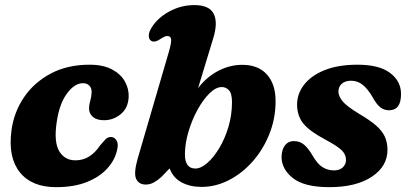

<svg xmlns="http://www.w3.org/2000/svg" viewBox="-20 -740 1642 773"><path d="M314 -405Q280 -405 249.2 -363Q218.5 -321 208 -246.5Q196.5 -168 218.5 -131.2Q240.5 -94.5 283.5 -94.5Q315 -94.5 339.5 -110.2Q364 -126 382.5 -154Q395.5 -169 404.5 -178.8Q413.5 -188.5 427.5 -188.5Q441.5 -188 449.8 -173.5Q458 -159 450.5 -132Q441 -93.5 410.8 -60.5Q380.5 -27.5 329.2 -7Q278 13.5 205.5 13.5Q108 13.5 60 -46.2Q12 -106 26 -213.5Q35.5 -287.5 76.2 -347.8Q117 -408 184.2 -443.8Q251.5 -479.5 340.5 -479.5Q395 -479.5 430.5 -460.8Q466 -442 482.8 -412Q499.5 -382 498 -349.5Q496 -305 466.2 -280.5Q436.5 -256 398.5 -256Q369.5 -256 353.8 -269.5Q338 -283 338.5 -304.5Q339 -320.5 343.8 -336.2Q348.5 -352 349 -370Q349 -385.5 339.8 -395.2Q330.5 -405 314 -405Z M659.5 -530Q670.5 -568 669 -581.5Q667.5 -595 654 -595Q643 -595 623.5 -581.5Q602.5 -567.5 589 -575.5Q579.5 -581 579 -595Q578.5 -609 589.5 -627.5Q613.5 -667.5 661 -693.5Q708.5 -719.5 762.5 -719.5Q823 -719.5 840.5 -684.2Q858 -649 838.5 -586L777.5 -385.5Q813 -431 859.2 -455Q905.5 -479 955.5 -479Q1019.5 -479 1054.5 -440.2Q1089.5 -401.5 1089.5 -333Q1089.5 -262.5 1064.2 -199.8Q1039 -137 996.5 -89.2Q954 -41.5 901 -14.5Q848 12.5 791.5 12.5Q745 12.5 711 -5.8Q677 -24 663 -62L628.5 -26.5Q613.5 -13 598.5 -5Q583.5 3 567 3Q539 3 528.2 -19.8Q517.5 -42.5 534.5 -102ZM872 -389.5Q848.5 -389 823 -363.8Q797.5 -338.5 775.2 -298Q753 -257.5 739 -210.8Q725 -164 724.5 -120Q724 -61.5 766.5 -61.5Q789 -61.5 814.5 -83.8Q840 -106 862.8 -143.8Q885.5 -181.5 899.8 -229.5Q914 -277.5 914 -329Q914 -364 901.5 -377Q889 -390 872 -389.5Z M1324.5 -54Q1347.5 -54 1360.2 -66.2Q1373 -78.5 1373 -96.5Q1373 -117 1357 -133.8Q1341 -150.5 1289 -178.5Q1228.5 -210.5 1202.8 -240.8Q1177 -271 1176 -317Q1175.5 -361 1203.5 -398Q1231.5 -435 1286 -457.2Q1340.5 -479.5 1419.5 -479.5Q1507 -479.5 1550.8 -446.2Q1594.5 -413 1594.5 -362Q1595 -296 1546 -296Q1526.5 -296 1511 -308Q1495.5 -320 1478.5 -351.5Q1460.5 -382 1440.2 -398.5Q1420 -415 1393.5 -415Q1370 -415 1356.2 -403Q1342.5 -391 1342.5 -370.5Q1343 -352 1359.5 -332Q1376 -312 1425.5 -282Q1470.5 -255.5 1495 -233.8Q1519.5 -212 1529.5 -189.5Q1539.5 -167 1540 -138.5Q1541 -71.5 1477.8 -29Q1414.5 13.5 1306 13.5Q1205.5 13.5 1159.5 -22.8Q1113.5 -59 1113.5 -109Q1114.5 -138.5 1127.5 -155.2Q1140.5 -172 1163 -172Q1187.5 -172 1204.8 -157Q1222 -142 1238.5 -113.5Q1258 -79.5 1278.8 -66.8Q1299.5 -54 1324.5 -54Z"/></svg>

Font: Fraunces 9pt S050
Style: Bold Italic
Weight: 700
Italic angle: -16°
Version: Version 1.000; ttfautohint (v1.8.3)